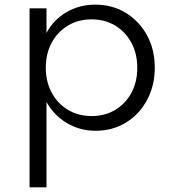

<svg xmlns="http://www.w3.org/2000/svg" viewBox="-20 -548 758 828"><path d="M107.5 260V-512H180.5V-406Q211.5 -463.5 267.2 -495.8Q323 -528 391 -528Q464.5 -528 522.5 -492.5Q580.5 -457 614 -395.8Q647.5 -334.5 647.5 -256Q647.5 -178.5 614.2 -116.8Q581 -55 523.2 -19.5Q465.5 16 392 16Q325 16 269 -17Q213 -50 180.5 -108V260ZM375 -47.5Q432.5 -47.5 477 -74.2Q521.5 -101 546.8 -148Q572 -195 572 -255.5Q572 -316.5 546.5 -363.8Q521 -411 476.8 -437.8Q432.5 -464.5 375 -464.5Q317.5 -464.5 273 -437.8Q228.5 -411 203 -364Q177.5 -317 177.5 -256Q177.5 -195.5 203 -148.2Q228.5 -101 273.2 -74.2Q318 -47.5 375 -47.5Z"/></svg>

Font: Spartan Thin
Style: Regular
Weight: 400
Version: Version 1.004